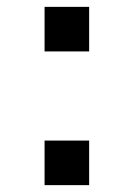

<svg xmlns="http://www.w3.org/2000/svg" viewBox="-20 -540 390 560"><path d="M110 -390V-520H240V-390ZM110 0V-130H240V0Z"/></svg>

Font: M PLUS 1 Thin Medium
Style: Regular
Weight: 500
Version: Version 1.001